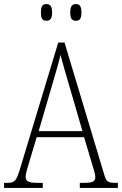

<svg xmlns="http://www.w3.org/2000/svg" viewBox="-22 -923 599 943"><path d="M351 -821C368 -821 378 -830 378 -861C378 -894 368 -903 351 -903C333 -903 323 -894 323 -861C323 -830 333 -821 351 -821ZM206 -821C223 -821 234 -830 234 -861C234 -894 223 -903 206 -903C188 -903 179 -894 179 -861C179 -830 188 -821 206 -821ZM-2 0H188V-25H159C115 -25 104 -35 104 -55C104 -72 117 -113 124 -135L158 -249H391L428 -125C435 -103 446 -69 446 -55C446 -34 437 -25 394 -25H370V0H557V-25H546C509 -25 500 -30 490 -65L295 -714H264L78 -99C59 -35 51 -25 15 -25H-2ZM168 -279 234 -505C249 -559 268 -618 275 -653C285 -616 301 -560 321 -492L383 -279Z"/></svg>

Font: Noto Serif Thai Condensed ExtraLight
Style: Regular
Weight: 200
Width: 3
Designer: Monotype Design Team
Foundry: Monotype Imaging Inc.
Version: Version 2.002